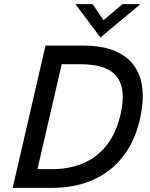

<svg xmlns="http://www.w3.org/2000/svg" viewBox="-20 -911 729 931"><path d="M200.7 -689.9H384.8Q525.4 -689.9 598.9 -626.7Q672.4 -563.5 672.4 -444.3Q672.4 -393.6 658.2 -331.1Q633.8 -225.6 575.9 -151.4Q518.1 -77.1 430.7 -38.6Q343.3 0 230.5 0H41.5ZM233.9 -90.8Q314.5 -90.8 381.3 -118.4Q448.2 -146 495.6 -204.8Q543 -263.7 564 -354Q575.2 -403.3 575.2 -441.4Q575.2 -522 524.7 -560.8Q474.1 -599.6 367.7 -599.6H279.3L161.6 -90.8ZM466.8 -729 345.7 -891.1H429.2L481.9 -813L574.7 -891.1H661.1Z"/></svg>

Font: Acari Sans Medium
Style: Italic
Weight: 500
Italic angle: -13°
Designer: Alfredo Marco Pradil and Stefan Peev
Foundry: Hanken Design Co.
Version: Version 1.045